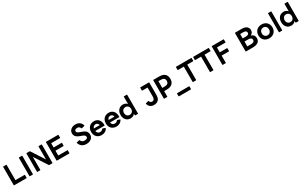

<svg xmlns="http://www.w3.org/2000/svg" viewBox="538 -3783 11116 7022"><g transform="rotate(-30 6095.5 -271.5)"><path d="M101 37Q87 37 87 23V-744Q87 -758 101 -758H219Q233 -758 233 -744V-103H616Q630 -103 630 -89V23Q630 37 616 37Z M764 37Q750 37 750 23V-744Q750 -758 764 -758H882Q896 -758 896 -744V23Q896 37 882 37Z M1083 37Q1069 37 1069 23V-744Q1069 -758 1083 -758H1207Q1218 -758 1225 -748L1580 -199V-744Q1580 -758 1594 -758H1707Q1721 -758 1721 -744V23Q1721 37 1707 37H1583Q1572 37 1566 27L1209 -523V23Q1209 37 1195 37Z M1908 37Q1894 37 1894 23V-744Q1894 -758 1908 -758H2410Q2424 -758 2424 -744V-634Q2424 -620 2410 -620H2040V-440H2374Q2389 -440 2389 -425V-318Q2389 -304 2374 -304H2040V-101H2423Q2437 -101 2437 -86V23Q2437 37 2423 37Z M3152 52Q3040 52 2965 -1Q2890 -54 2858 -158Q2857 -160 2857 -164Q2857 -172 2867 -175L2980 -202Q2982 -203 2985 -203Q2994 -203 2997 -193Q3019 -140 3055 -115.5Q3091 -91 3152 -91Q3210 -91 3245.5 -110.5Q3281 -130 3281 -175Q3281 -219 3246.5 -245Q3212 -271 3151 -293L3081 -318Q2985 -351 2931 -407.5Q2877 -464 2877 -550Q2877 -599 2897.5 -640Q2918 -681 2954 -710.5Q2990 -740 3038.5 -756.5Q3087 -773 3144 -773Q3244 -773 3315 -726Q3386 -679 3416 -579Q3417 -577 3417 -573Q3417 -565 3407 -562L3288 -532Q3286 -531 3282 -531Q3275 -531 3270 -541Q3250 -590 3219.5 -610Q3189 -630 3144 -630Q3091 -630 3060 -609.5Q3029 -589 3029 -554Q3029 -517 3061 -490.5Q3093 -464 3163 -441L3219 -422Q3327 -387 3380 -330Q3433 -273 3433 -175Q3433 -126 3412.5 -84Q3392 -42 3355 -12Q3318 18 3266 35Q3214 52 3152 52Z M3795 48Q3729 48 3676 26.5Q3623 5 3586.5 -33.5Q3550 -72 3530.5 -125.5Q3511 -179 3511 -243Q3511 -307 3530.5 -360.5Q3550 -414 3586.5 -453Q3623 -492 3676 -513.5Q3729 -535 3795 -535Q3860 -535 3910 -512Q3960 -489 3994 -447Q4028 -405 4045 -345.5Q4062 -286 4060 -214Q4058 -200 4045 -200H3661Q3671 -142 3705 -109.5Q3739 -77 3796 -77Q3880 -77 3919 -141Q3926 -150 3938 -147L4034 -114Q4048 -108 4042 -95Q4004 -21 3938.5 13.5Q3873 48 3795 48ZM3910 -305Q3900 -355 3869.5 -382.5Q3839 -410 3794 -410Q3744 -410 3710 -383Q3676 -356 3663 -305Z M4416 48Q4350 48 4297 26.5Q4244 5 4207.5 -33.5Q4171 -72 4151.5 -125.5Q4132 -179 4132 -243Q4132 -307 4151.5 -360.5Q4171 -414 4207.5 -453Q4244 -492 4297 -513.5Q4350 -535 4416 -535Q4481 -535 4531 -512Q4581 -489 4615 -447Q4649 -405 4666 -345.5Q4683 -286 4681 -214Q4679 -200 4666 -200H4282Q4292 -142 4326 -109.5Q4360 -77 4417 -77Q4501 -77 4540 -141Q4547 -150 4559 -147L4655 -114Q4669 -108 4663 -95Q4625 -21 4559.5 13.5Q4494 48 4416 48ZM4531 -305Q4521 -355 4490.5 -382.5Q4460 -410 4415 -410Q4365 -410 4331 -383Q4297 -356 4284 -305Z M5015 48Q4955 48 4906.5 26.5Q4858 5 4824 -33Q4790 -71 4771.5 -125Q4753 -179 4753 -243Q4753 -308 4771.5 -361.5Q4790 -415 4824 -453.5Q4858 -492 4906.5 -513.5Q4955 -535 5015 -535Q5071 -535 5116 -514.5Q5161 -494 5192 -456V-761Q5192 -775 5206 -775H5318Q5333 -775 5333 -761V23Q5333 37 5318 37H5217Q5202 37 5202 23L5198 -40Q5168 2 5121 25Q5074 48 5015 48ZM5050 -80Q5084 -80 5112 -92Q5140 -104 5160 -125.5Q5180 -147 5191 -177Q5202 -207 5202 -243Q5202 -279 5191 -309.5Q5180 -340 5160 -361.5Q5140 -383 5112 -395Q5084 -407 5050 -407Q5016 -407 4988 -395Q4960 -383 4940 -361.5Q4920 -340 4909 -309.5Q4898 -279 4898 -243Q4898 -207 4909 -177Q4920 -147 4940 -125.5Q4960 -104 4988 -92Q5016 -80 5050 -80Z M6000 52Q5911 52 5848 4.5Q5785 -43 5762 -133L5761 -138Q5761 -147 5772 -150L5883 -181L5887 -182Q5897 -182 5900 -170Q5912 -133 5937 -112Q5962 -91 6000 -91Q6031 -91 6052.5 -102.5Q6074 -114 6087 -134.5Q6100 -155 6105.5 -184Q6111 -213 6111 -248V-620H5890Q5876 -620 5876 -634V-744Q5876 -758 5890 -758H6243Q6257 -758 6257 -744V-233Q6257 -83 6189 -15.5Q6121 52 6000 52Z M6439 37Q6425 37 6425 23V-744Q6425 -758 6439 -758H6679Q6837 -758 6915.5 -685.5Q6994 -613 6994 -481Q6994 -348 6915.5 -275.5Q6837 -203 6679 -203H6571V23Q6571 37 6557 37ZM6674 -339Q6755 -339 6799 -373.5Q6843 -408 6843 -484Q6843 -555 6799 -589Q6755 -623 6674 -623H6571V-339Z M6947 232Q6942 232 6937.5 227.5Q6933 223 6933 217V114Q6933 108 6937.5 103.5Q6942 99 6947 99H7446Q7451 99 7455.5 103.5Q7460 108 7460 114V217Q7460 223 7455.5 227.5Q7451 232 7446 232Z M7656 37Q7642 37 7642 23V-620H7396Q7383 -620 7383 -634V-744Q7383 -758 7396 -758H8033Q8047 -758 8047 -744V-634Q8047 -620 8033 -620H7789V23Q7789 37 7774 37Z M8385 37Q8371 37 8371 23V-620H8125Q8112 -620 8112 -634V-744Q8112 -758 8125 -758H8762Q8776 -758 8776 -744V-634Q8776 -620 8762 -620H8518V23Q8518 37 8503 37Z M8910 37Q8896 37 8896 23V-744Q8896 -758 8910 -758H9394Q9408 -758 9408 -744V-634Q9408 -620 9394 -620H9042V-415H9345Q9359 -415 9359 -401V-291Q9359 -277 9345 -277H9042V23Q9042 37 9028 37Z M9891 37Q9877 37 9877 23V-744Q9877 -758 9891 -758H10164Q10235 -758 10287 -742.5Q10339 -727 10373 -699.5Q10407 -672 10423.5 -634.5Q10440 -597 10440 -553Q10440 -494 10412 -448Q10384 -402 10330 -380Q10405 -360 10442.5 -309.5Q10480 -259 10480 -190Q10480 -138 10462.5 -96Q10445 -54 10407.5 -24.5Q10370 5 10312.5 21Q10255 37 10174 37ZM10179 -99Q10252 -99 10290 -125.5Q10328 -152 10328 -203Q10328 -253 10290 -279Q10252 -305 10179 -305H10023V-99ZM10158 -437Q10221 -437 10255.5 -460.5Q10290 -484 10290 -529Q10290 -574 10255.5 -597.5Q10221 -621 10158 -621H10023V-437Z M10871 48Q10804 48 10749 26.5Q10694 5 10655 -33.5Q10616 -72 10595 -125.5Q10574 -179 10574 -243Q10574 -307 10595 -360.5Q10616 -414 10655 -453Q10694 -492 10749 -513.5Q10804 -535 10871 -535Q10939 -535 10993.5 -513.5Q11048 -492 11087 -453Q11126 -414 11147 -360.5Q11168 -307 11168 -243Q11168 -179 11147 -125.5Q11126 -72 11087 -33.5Q11048 5 10993.5 26.5Q10939 48 10871 48ZM10871 -80Q10905 -80 10933 -92Q10961 -104 10981 -125.5Q11001 -147 11012 -177Q11023 -207 11023 -243Q11023 -279 11012 -309.5Q11001 -340 10981 -361.5Q10961 -383 10933 -395Q10905 -407 10871 -407Q10837 -407 10809 -395Q10781 -383 10761 -361.5Q10741 -340 10730 -309.5Q10719 -279 10719 -243Q10719 -207 10730 -177Q10741 -147 10761 -125.5Q10781 -104 10809 -92Q10837 -80 10871 -80Z M11297 37Q11283 37 11283 23V-761Q11283 -775 11297 -775H11409Q11423 -775 11423 -761V23Q11423 37 11409 37Z M11800 48Q11740 48 11691.5 26.5Q11643 5 11609 -33Q11575 -71 11556.5 -125Q11538 -179 11538 -243Q11538 -308 11556.5 -361.5Q11575 -415 11609 -453.5Q11643 -492 11691.5 -513.5Q11740 -535 11800 -535Q11856 -535 11901 -514.5Q11946 -494 11977 -456V-761Q11977 -775 11991 -775H12103Q12118 -775 12118 -761V23Q12118 37 12103 37H12002Q11987 37 11987 23L11983 -40Q11953 2 11906 25Q11859 48 11800 48ZM11835 -80Q11869 -80 11897 -92Q11925 -104 11945 -125.5Q11965 -147 11976 -177Q11987 -207 11987 -243Q11987 -279 11976 -309.5Q11965 -340 11945 -361.5Q11925 -383 11897 -395Q11869 -407 11835 -407Q11801 -407 11773 -395Q11745 -383 11725 -361.5Q11705 -340 11694 -309.5Q11683 -279 11683 -243Q11683 -207 11694 -177Q11705 -147 11725 -125.5Q11745 -104 11773 -92Q11801 -80 11835 -80Z"/></g></svg>

Font: LINE Seed JP_TTF Bold
Style: Regular
Weight: 700
Designer: LINE & Fontrix & Fontworks
Version: Version 1.009